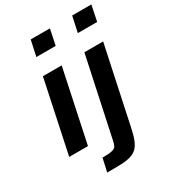

<svg xmlns="http://www.w3.org/2000/svg" viewBox="-222 -861 1060 1179"><g transform="rotate(-30 308.0 -271.5)"><path d="M162 -632 186 -743H322L299 -632ZM30 0 138 -510H271L163 0ZM456 -632 480 -743H616L593 -632ZM184 200 205 106Q251 106 272.5 101Q294 96 301 84Q308 72 312 52L432 -510H565L450 30Q440 80 427.5 112Q415 144 397 162Q379 180 351 188.5Q323 197 282.5 198.5Q242 200 184 200Z"/></g></svg>

Font: Saira SemiExpanded SemiBold
Style: Italic
Weight: 600
Width: 6
Italic angle: -12°
Designer: Hector Gatti with collaboration of the Omnibus-Type team
Foundry: Omnibus-Type
Version: Version 1.101